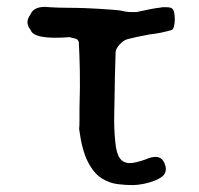

<svg xmlns="http://www.w3.org/2000/svg" viewBox="-20 -521 578 558"><path d="M366 17Q345 17 321 14Q297 11 274.5 -3.5Q252 -18 235 -51.5Q218 -85 210 -146Q211 -156 211 -171Q211 -186 211 -206Q213 -269 212 -317Q211 -365 209 -399Q207 -405 202 -408L182 -413Q78 -405 69 -434Q62 -442 60 -453Q58 -464 69 -480Q78 -501 111 -501Q146 -498 205 -498Q207 -498 225 -497.5Q243 -497 266.5 -495.5Q290 -494 310 -492.5Q330 -491 337 -489Q350 -485 377 -486Q400 -491 417.5 -494.5Q435 -498 447 -499Q449 -500 453.5 -500Q458 -500 463 -500Q475 -500 479 -497Q488 -492 488 -464Q488 -453 485.5 -444Q483 -435 479 -434Q466 -430 450 -426.5Q434 -423 415 -421Q393 -417 377 -413.5Q361 -410 350 -407Q339 -404 328 -392Q317 -380 316 -370Q315 -345 314 -299.5Q313 -254 312 -187Q311 -148 315 -109Q318 -76 328 -61.5Q338 -47 358 -47Q373 -47 404 -58Q419 -65 432 -65Q452 -65 459 -44Q462 -37 462 -30Q462 -17 452.5 -9Q443 -1 427 5Q397 16 366 17Z"/></svg>

Font: Mansalva
Style: Regular
Weight: 400
Designer: Carolina Short
Foundry: Carolina Short
Version: Version 2.112; ttfautohint (v1.8.4.7-5d5b)